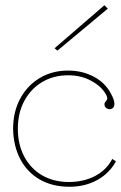

<svg xmlns="http://www.w3.org/2000/svg" viewBox="-20 -694 462 732"><path d="M245 18Q179 18 131 -10Q83 -38 57 -88Q31 -138 30 -203Q30 -267 56.5 -317Q83 -367 130.5 -396Q178 -425 240 -425Q293 -425 337 -402Q381 -379 403 -337Q415 -315 416 -301.5Q417 -288 410 -282Q401 -275 391 -279Q381 -283 379 -291Q377 -300 381 -304.5Q385 -309 388 -314.5Q391 -320 385 -332Q369 -363 329.5 -385Q290 -407 240 -407Q184 -407 140.5 -381Q97 -355 72.5 -309Q48 -263 48 -203Q48 -144 72 -98Q96 -52 140 -26Q184 0 245 0Q301 -1 343.5 -23.5Q386 -46 408 -88L422 -79Q397 -33 350.5 -7.5Q304 18 245 18ZM199 -501 188 -510 378 -674 391 -661Z"/></svg>

Font: Grandiflora One
Style: Regular
Weight: 400
Designer: Haesung Cho
Foundry: JAMO
Version: Version 1.000; ttfautohint (v1.8.4.7-5d5b);gftools[0.9.28]